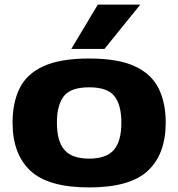

<svg xmlns="http://www.w3.org/2000/svg" viewBox="-20 -810 779 840"><path d="M35 -274Q35 -361 66 -424Q97 -487 170.5 -520.5Q244 -554 370 -554Q496 -554 569 -520.5Q642 -487 673.5 -424Q705 -361 705 -274Q705 -136 627 -63Q549 10 370 10Q191 10 113 -63Q35 -136 35 -274ZM229 -273Q229 -192 262 -154Q295 -116 370 -116Q445 -116 478 -154Q511 -192 511 -273Q511 -351 480.5 -389.5Q450 -428 370 -428Q290 -428 259.5 -389.5Q229 -351 229 -273ZM292 -596 408 -790H594L437 -596Z"/></svg>

Font: Georama Extended
Style: Bold
Weight: 700
Width: 7
Designer: Jean-Baptiste Levee
Foundry: Production Type
Version: Version 1.000